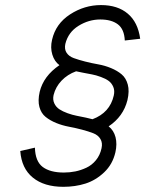

<svg xmlns="http://www.w3.org/2000/svg" viewBox="-20 -720 595 749"><path d="M227.1 8.8Q152.3 8.8 108.2 -27.1Q64 -63 59.1 -130.9L116.2 -144Q117.7 -90.3 146.7 -68.6Q175.8 -46.9 229 -46.9Q252.4 -46.9 273.9 -51.3Q295.4 -55.7 316.9 -65.7Q338.4 -75.7 354.2 -95Q370.1 -114.3 376 -141.1Q380.9 -162.6 371.8 -177.7Q362.8 -192.9 344 -200.2Q325.2 -207.5 300.3 -214.1Q275.4 -220.7 249.3 -225.6Q223.1 -230.5 199.2 -240.2Q175.3 -250 158 -263.9Q140.6 -277.8 133.8 -302.5Q127 -327.1 134.8 -361.8Q149.9 -423.8 211.9 -465.8Q192.4 -480 184.1 -507.1Q175.8 -534.2 183.1 -564.9Q197.3 -627.4 253.2 -663.8Q309.1 -700.2 374 -700.2Q439 -700.2 478.5 -666.7Q518.1 -633.3 526.9 -568.8L466.8 -562Q464.8 -606 439.9 -625Q415 -644 371.1 -644Q326.2 -644 286.1 -619.1Q246.1 -594.2 234.9 -548.8Q230.5 -528.3 239.7 -514.2Q249 -500 268.1 -493.2Q287.1 -486.3 312 -480Q336.9 -473.6 363 -469Q389.2 -464.4 413.3 -454.3Q437.5 -444.3 454.6 -429.9Q471.7 -415.5 478.5 -390.1Q485.4 -364.7 477.1 -329.1Q460.9 -265.1 403.8 -227.1Q423.8 -211.4 430.7 -184.8Q437.5 -158.2 430.2 -126Q419.4 -79.1 386.5 -47.9Q353.5 -16.6 313.5 -3.9Q273.4 8.8 227.1 8.8ZM340.8 -254.9Q408.7 -280.3 423.8 -347.2Q428.2 -366.2 421.9 -381.1Q415.5 -396 403.8 -404.5Q392.1 -413.1 373.3 -419.9Q354.5 -426.8 338.9 -429.7Q323.2 -432.6 304 -436.3Q284.7 -439.9 276.9 -441.9Q243.2 -429.7 220 -405.3Q196.8 -380.9 189 -349.1Q185.1 -331.1 191.9 -316.7Q198.7 -302.2 211.7 -293.7Q224.6 -285.2 243.7 -278.3Q262.7 -271.5 279.5 -268.3Q296.4 -265.1 314.7 -261.2Q333 -257.3 340.8 -254.9Z"/></svg>

Font: HK Grotesk Light Italic
Style: Regular
Weight: 300
Italic angle: -13°
Designer: Alfredo Marco Pradil and Stefan Peev
Foundry: Hanken Design Co.
Version: Version 1.000;PS 001.000;hotconv 1.0.88;makeotf.lib2.5.64775